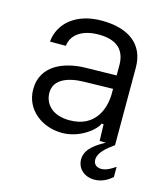

<svg xmlns="http://www.w3.org/2000/svg" viewBox="-106 -612 754 869"><g transform="rotate(15 270.5 -177.0)"><path d="M220.7 8.8C301.3 8.8 370.1 -45.4 383.3 -78.1H392.6L395 0H424.3C389.2 19.5 335.4 49.3 335.4 101.6C335.4 146 371.1 175.3 416.5 175.3C449.2 175.3 477.5 160.6 499.5 140.6V92.8C482.4 105 458 120.1 434.1 120.1C413.6 120.1 397.5 108.9 397.5 86.4C397.5 54.2 431.2 25.9 467.3 0V-363.8C467.3 -471.7 390.6 -528.8 264.2 -528.8C144.5 -528.8 69.3 -464.4 61.5 -376.5H135.7C142.6 -434.6 195.8 -464.4 267.6 -464.4C357.4 -464.4 392.6 -420.4 392.6 -354.5V-306.6L246.1 -303.7C157.2 -301.8 43.9 -266.6 43.9 -148.4C43.9 -53.7 126 8.8 220.7 8.8ZM118.7 -152.8C118.7 -213.4 179.7 -239.3 257.3 -240.7L392.6 -243.7V-221.7C392.6 -158.2 364.3 -55.2 238.3 -55.2C155.8 -55.2 118.7 -102.1 118.7 -152.8Z"/></g></svg>

Font: Faust Sans
Style: Regular
Weight: 400
Designer: Andreas Faust
Version: Version 1.003;Glyphs 3.1.2 (3151)